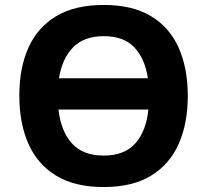

<svg xmlns="http://www.w3.org/2000/svg" viewBox="-20 -745 836 775"><path d="M738 -358Q738 -247 701.5 -164.5Q665 -82 590 -36Q515 10 398 10Q282 10 206.5 -36Q131 -82 94.5 -165Q58 -248 58 -359Q58 -470 94.5 -552Q131 -634 206.5 -679.5Q282 -725 399 -725Q515 -725 590 -679.5Q665 -634 701.5 -551.5Q738 -469 738 -358ZM399 -599Q319 -599 275 -554Q231 -509 218 -429H577Q565 -509 522 -554Q479 -599 399 -599ZM398 -117Q482 -117 526 -166Q570 -215 579 -303H216Q226 -215 270.5 -166Q315 -117 398 -117Z"/></svg>

Font: Noto IKEA Latin
Style: Bold
Weight: 700
Designer: Monotype Design Team
Foundry: Monotype Imaging Inc.
Version: Version 1.0